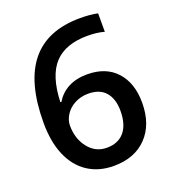

<svg xmlns="http://www.w3.org/2000/svg" viewBox="-134 -824 839 935"><g transform="rotate(-20 285.5 -356.5)"><path d="M45.9 -304.2Q45.9 -723.1 387.2 -723.1Q440.9 -723.1 478 -714.8V-619.1Q440.9 -629.9 392.1 -629.9Q277.3 -629.9 219.7 -568.4Q162.1 -506.8 157.2 -371.1H163.1Q186 -410.6 227.5 -432.4Q269 -454.1 325.2 -454.1Q422.4 -454.1 476.6 -394.5Q530.8 -335 530.8 -232.9Q530.8 -120.6 468 -55.4Q405.3 9.8 296.9 9.8Q220.2 9.8 163.6 -27.1Q106.9 -64 76.4 -134.5Q45.9 -205.1 45.9 -304.2ZM294.9 -85Q354 -85 386 -123Q418 -161.1 418 -231.9Q418 -293.5 387.9 -328.6Q357.9 -363.8 297.9 -363.8Q260.7 -363.8 229.5 -347.9Q198.2 -332 180.2 -304.4Q162.1 -276.9 162.1 -248Q162.1 -179.2 199.5 -132.1Q236.8 -85 294.9 -85Z"/></g></svg>

Font: f41947593470240   
Style: Regular
Weight: 600
Foundry: Ascender Corporation
Version: Version 1.10